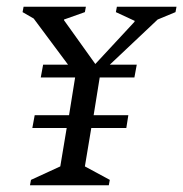

<svg xmlns="http://www.w3.org/2000/svg" viewBox="-20 -550 544 570"><path d="M69 0 72 -16 159 -56 178 -170H76L83 -208H185L203 -320H101L108 -358H182L80 -495L47 -514L50 -530H235L232 -514L170 -492V-490L263 -360L379 -485L380 -488L324 -514L327 -530H504L501 -514L448 -492L306 -358H386L379 -320H276L258 -208H361L355 -170H251L232 -56L306 -16L303 0Z"/></svg>

Font: Spectral SC
Style: Italic
Weight: 400
Italic angle: -10°
Designer: Jean-Baptiste Levee
Foundry: Production Type
Version: Version 2.001